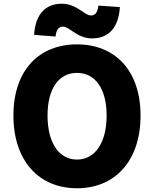

<svg xmlns="http://www.w3.org/2000/svg" viewBox="-20 -996 826 1030"><path d="M393 14C596 14 734 -132 734 -376C734 -619 596 -758 393 -758C190 -758 52 -620 52 -376C52 -132 190 14 393 14ZM393 -140C295 -140 235 -232 235 -376C235 -520 295 -605 393 -605C491 -605 552 -520 552 -376C552 -232 491 -140 393 -140ZM474 -790C554 -790 616 -838 623 -958L508 -966C503 -925 488 -913 468 -913C432 -913 393 -976 311 -976C231 -976 170 -927 163 -809L278 -800C282 -841 298 -853 318 -853C354 -853 393 -790 474 -790Z"/></svg>

Font: ChiuKong Gothic MN Heavy
Style: Regular
Weight: 900
Designer: Ryoko NISHIZUKA 西塚涼子 (kana, bopomofo & ideographs); Paul D. Hunt (Latin, Greek & Cyrillic); Sandoll Communications 산돌커뮤니
Foundry: Adobe
Version: Version 1.300